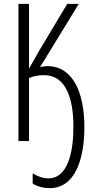

<svg xmlns="http://www.w3.org/2000/svg" viewBox="-20 -734 502 999"><path d="M390 -714H330L182 -467C165 -438 148 -406 131 -377V-714H76V0H131V-328C157 -339 185 -343 209 -343C323 -343 362 -222 362 -74C362 57 333 194 232 194C205 194 178 185 150 168V221C175 237 207 245 238 245C372 245 419 92 419 -73C419 -250 361 -387 230 -390C216 -390 200 -388 188 -384Z"/></svg>

Font: Noto Sans UI Condensed Light
Style: Regular
Weight: 300
Width: 3
Designer: Monotype Design Team
Foundry: Monotype Imaging Inc.
Version: Version 1.901